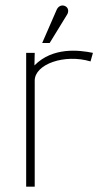

<svg xmlns="http://www.w3.org/2000/svg" viewBox="-20 -699 405 719"><path d="M110 0V-397C110 -459 222 -498 319 -469L328 -501C275 -512 177 -523 109 -454L110 -501H78V0ZM166 -538 231 -644C239 -656 236 -672 222 -677C209 -682 197 -674 192 -662L138 -538Z"/></svg>

Font: Advent Pro
Style: ExtraLight
Weight: 250
Designer: Andreas Kalpakidis
Foundry: Andreas Kalpakidis
Version: Version 2.002 2007